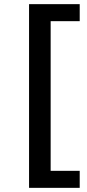

<svg xmlns="http://www.w3.org/2000/svg" viewBox="-20 -725 418 925"><path d="M120 180V-705H364V-623H224V98H364V180Z"/></svg>

Font: Nunito Sans 7pt SemiExpanded Medium
Style: Regular
Weight: 500
Width: 6
Designer: Vernon Adams
Foundry: Vernon Adams
Version: Version 3.101;gftools[0.9.27]